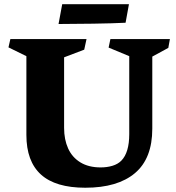

<svg xmlns="http://www.w3.org/2000/svg" viewBox="-20 -858 822 895"><path d="M449.2 -77.6Q479 -77.6 504.2 -85.2Q529.3 -92.8 545.4 -108.9Q582.5 -146.5 582.5 -232.9V-596.2L486.3 -636.2L494.6 -675.8H772L764.6 -634.8L689.9 -594.2V-258.3Q689.9 -119.1 609.1 -51Q528.3 17.1 377.4 17.1Q238.8 17.1 170.9 -44.4Q103 -106 103 -229V-596.2L19.5 -637.2L28.3 -675.8H383.3L372.6 -626.5L278.8 -590.8V-261.7Q278.8 -207.5 297.6 -166Q316.4 -124.5 354.7 -101.1Q393.1 -77.6 449.2 -77.6ZM270 -838.4H581.1L565.4 -752Q506.3 -749 413.6 -747.6Q320.8 -746.1 252.9 -746.1Z"/></svg>

Font: Vesper Libre Heavy
Style: Regular
Weight: 900
Designer: Robert Keller & Kimya Gandhi
Foundry: Mota Italic
Version: Version 1.058